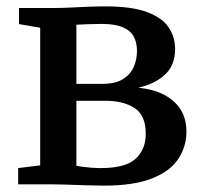

<svg xmlns="http://www.w3.org/2000/svg" viewBox="-20 -578 633 602"><path d="M306 4Q281.5 4 251.2 3Q221 2 193.2 1Q165.5 0 147.5 0H37V-51L106 -59.5V-491L39.5 -502.5V-553H155Q172 -553 199 -554.2Q226 -555.5 255.5 -556.8Q285 -558 310 -558Q393 -558 440.8 -540.2Q488.5 -522.5 508.8 -492.2Q529 -462 529 -424.5Q529 -373 497 -343.8Q465 -314.5 413.5 -303Q460 -298.5 493.8 -281.2Q527.5 -264 546 -235Q564.5 -206 564.5 -165Q564.5 -118.5 539.2 -80Q514 -41.5 457.2 -18.8Q400.5 4 306 4ZM296 -51Q373.5 -51 405.2 -80.2Q437 -109.5 437 -158.5Q437 -216.5 402 -239.2Q367 -262 311 -262H219.5V-58.5Q227 -56.5 239 -55Q251 -53.5 266 -52.2Q281 -51 296 -51ZM219.5 -315H300.5Q341 -315 364.8 -329.5Q388.5 -344 399 -367.5Q409.5 -391 409.5 -418.5Q409.5 -443.5 399.8 -462.5Q390 -481.5 366 -492.2Q342 -503 298.5 -503Q278 -503 258 -502.2Q238 -501.5 219.5 -500.5Z"/></svg>

Font: Merriweather 24pt SemiBold
Style: Regular
Weight: 600
Designer: Eben Sorkin
Foundry: Eben Sorkin
Version: Version 2.100